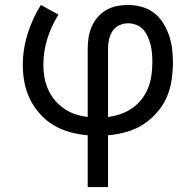

<svg xmlns="http://www.w3.org/2000/svg" viewBox="-20 -540 790 775"><path d="M334 215V6Q298 3 263 -6.5Q228 -16 197.5 -34Q167 -52 142.5 -79Q118 -106 102 -138Q86 -170 79 -205.5Q72 -241 72 -276Q72 -341 91.5 -403.5Q111 -466 145 -520L216 -481Q187 -435 171 -383.5Q155 -332 155 -278Q155 -252 159.5 -227Q164 -202 174.5 -178.5Q185 -155 201.5 -135.5Q218 -116 239 -101.5Q260 -87 284 -79Q308 -71 334 -68V-343Q334 -366 337.5 -388.5Q341 -411 350 -432Q359 -453 374 -470.5Q389 -488 409 -499.5Q429 -511 451.5 -515.5Q474 -520 497 -520Q525 -520 552 -512.5Q579 -505 601 -488.5Q623 -472 638 -448Q653 -424 662 -398Q671 -372 674.5 -344.5Q678 -317 678 -290Q678 -253 672.5 -216Q667 -179 652 -145.5Q637 -112 612 -84Q587 -56 556 -36.5Q525 -17 489 -7Q453 3 416 6V215ZM416 -68Q443 -71 468 -80Q493 -89 514.5 -104Q536 -119 552.5 -140.5Q569 -162 578.5 -186.5Q588 -211 591.5 -237.5Q595 -264 595 -290Q595 -307 593.5 -324.5Q592 -342 588 -358.5Q584 -375 577 -391Q570 -407 558.5 -420Q547 -433 530.5 -439.5Q514 -446 497 -446Q479 -446 461.5 -438Q444 -430 434 -414.5Q424 -399 420 -380.5Q416 -362 416 -343Z"/></svg>

Font: Zed Sans Extended
Style: Regular
Weight: 400
Width: 7
Designer: Belleve Invis
Foundry: Belleve Invis
Version: Version 1.0.0; ttfautohint (v1.8.4)